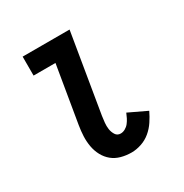

<svg xmlns="http://www.w3.org/2000/svg" viewBox="-129 -624 708 737"><g transform="rotate(-30 225.0 -256.0)"><path d="M248 8Q224 8 202 2Q180 -4 163.5 -17.5Q147 -31 136.5 -50.5Q126 -70 122 -92.5Q118 -115 119 -138Q120 -161 124 -185L166 -436H69V-520H277L219 -171Q217 -157 215.5 -142.5Q214 -128 216 -114Q218 -100 225.5 -88Q233 -76 248 -76Q258 -76 268 -81.5Q278 -87 285 -96Q292 -105 297 -115Q302 -125 306 -135L386 -97Q376 -76 363 -56.5Q350 -37 332 -22Q314 -7 291.5 0.5Q269 8 248 8Z"/></g></svg>

Font: Iosevka Etoile Medium
Style: Italic
Weight: 500
Italic angle: -9°
Designer: Belleve Invis
Foundry: Belleve Invis
Version: Version 22.1.2; ttfautohint (v1.8.4)